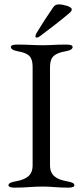

<svg xmlns="http://www.w3.org/2000/svg" viewBox="-20 -858 380 883"><path d="M149 -685C152 -685 158 -687 167 -694C207 -724 257 -762 297 -796C306 -804 310 -808 310 -815C310 -829 266 -838 252 -838C241 -838 232 -835 225 -825C198 -786 172 -746 148 -706C145 -701 143 -695 143 -691C143 -688 145 -685 149 -685ZM130 -550V-98C130 -51 102 -33 52 -24C29 -20 19 -15 19 -6C19 2 31 5 48 5C102 5 126 0 176 0C222 0 239 5 293 5C310 5 322 2 322 -6C322 -15 312 -20 289 -24C239 -33 210 -51 210 -98V-550C210 -597 231 -613 281 -622C304 -626 314 -633 314 -642C314 -650 302 -653 285 -653C231 -653 219 -650 176 -650C130 -650 113 -653 59 -653C42 -653 30 -650 30 -642C30 -633 40 -626 63 -622C113 -613 130 -597 130 -550Z"/></svg>

Font: EB Garamond 12
Style: Regular
Weight: 400
Version: Version 0.016+